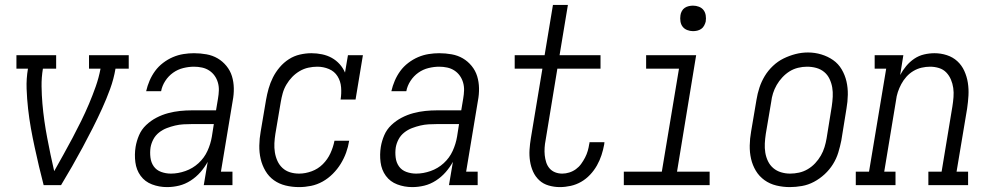

<svg xmlns="http://www.w3.org/2000/svg" viewBox="-20 -755 4040 783"><path d="M158 0Q148 -38 139 -76.5Q130 -115 121.5 -154Q113 -193 106 -232Q99 -271 94.5 -311.5Q90 -352 88.5 -393Q87 -434 94 -475H47V-530H209V-475H155Q149 -439 149.5 -403Q150 -367 153 -332Q156 -297 161 -262Q166 -227 172.5 -193Q179 -159 186 -125Q193 -91 201 -57Q220 -91 239 -125Q258 -159 276 -193Q294 -227 311 -261.5Q328 -296 343 -331.5Q358 -367 370.5 -402.5Q383 -438 390 -475H343V-530H505V-475H451Q444 -433 429 -392Q414 -351 396 -311.5Q378 -272 358 -232.5Q338 -193 317 -154Q296 -115 274 -76.5Q252 -38 229 0Z M661 8Q661 8 661 8Q661 8 661 8Q629 8 600 -3Q571 -14 553.5 -38Q536 -62 532 -93.5Q528 -125 533 -156Q537 -180 547 -203.5Q557 -227 576 -245Q595 -263 618 -275Q641 -287 665.5 -293.5Q690 -300 714 -302.5Q738 -305 762 -305H861L869 -353Q872 -370 872.5 -386.5Q873 -403 868.5 -418.5Q864 -434 855 -446.5Q846 -459 833 -467.5Q820 -476 804 -479.5Q788 -483 771 -483Q750 -483 727.5 -477.5Q705 -472 686 -458.5Q667 -445 654 -425Q641 -405 637 -383H576Q581 -405 590 -426Q599 -447 612.5 -465.5Q626 -484 645 -498.5Q664 -513 685 -522Q706 -531 728 -534.5Q750 -538 771 -538Q797 -538 822 -533.5Q847 -529 867.5 -517Q888 -505 903.5 -486Q919 -467 926 -444Q933 -421 933.5 -395.5Q934 -370 929 -344L881 -55H928V0H811L827 -95Q815 -73 797.5 -53Q780 -33 757.5 -18.5Q735 -4 710.5 2Q686 8 661 8ZM677 -47Q706 -47 736 -57.5Q766 -68 789.5 -89.5Q813 -111 826 -139.5Q839 -168 844 -198L852 -249H762Q745 -249 728 -248Q711 -247 694 -243Q677 -239 660 -232.5Q643 -226 628.5 -214.5Q614 -203 605.5 -187Q597 -171 594 -154Q591 -134 593.5 -113Q596 -92 607 -76.5Q618 -61 637 -54Q656 -47 677 -47Z M1200 8Q1171 8 1144.5 1.5Q1118 -5 1097 -20Q1076 -35 1062.5 -58Q1049 -81 1043 -107Q1037 -133 1037.5 -161.5Q1038 -190 1043 -218L1065 -348Q1069 -371 1075.5 -394Q1082 -417 1093 -439Q1104 -461 1120.5 -480.5Q1137 -500 1158 -513.5Q1179 -527 1203 -532.5Q1227 -538 1250 -538Q1272 -538 1293.5 -533.5Q1315 -529 1333 -519Q1351 -509 1365 -493.5Q1379 -478 1387 -459L1399 -530H1460L1430 -349H1369Q1373 -374 1371 -399Q1369 -424 1356.5 -444Q1344 -464 1321.5 -473.5Q1299 -483 1274 -483Q1256 -483 1237.5 -479Q1219 -475 1202 -465Q1185 -455 1171.5 -441Q1158 -427 1148 -410Q1138 -393 1133 -375Q1128 -357 1125 -339L1103 -209Q1100 -190 1099 -171Q1098 -152 1101 -133.5Q1104 -115 1111.5 -98.5Q1119 -82 1132 -70Q1145 -58 1162.5 -52.5Q1180 -47 1200 -47Q1225 -47 1251 -56.5Q1277 -66 1296.5 -85.5Q1316 -105 1327.5 -130Q1339 -155 1344 -181H1404Q1400 -156 1391.5 -132.5Q1383 -109 1369.5 -87Q1356 -65 1337 -46Q1318 -27 1295.5 -14.5Q1273 -2 1248.5 3Q1224 8 1200 8Z M1661 8Q1661 8 1661 8Q1661 8 1661 8Q1629 8 1600 -3Q1571 -14 1553.5 -38Q1536 -62 1532 -93.5Q1528 -125 1533 -156Q1537 -180 1547 -203.5Q1557 -227 1576 -245Q1595 -263 1618 -275Q1641 -287 1665.5 -293.5Q1690 -300 1714 -302.5Q1738 -305 1762 -305H1861L1869 -353Q1872 -370 1872.5 -386.5Q1873 -403 1868.5 -418.5Q1864 -434 1855 -446.5Q1846 -459 1833 -467.5Q1820 -476 1804 -479.5Q1788 -483 1771 -483Q1750 -483 1727.5 -477.5Q1705 -472 1686 -458.5Q1667 -445 1654 -425Q1641 -405 1637 -383H1576Q1581 -405 1590 -426Q1599 -447 1612.5 -465.5Q1626 -484 1645 -498.5Q1664 -513 1685 -522Q1706 -531 1728 -534.5Q1750 -538 1771 -538Q1797 -538 1822 -533.5Q1847 -529 1867.5 -517Q1888 -505 1903.5 -486Q1919 -467 1926 -444Q1933 -421 1933.5 -395.5Q1934 -370 1929 -344L1881 -55H1928V0H1811L1827 -95Q1815 -73 1797.5 -53Q1780 -33 1757.5 -18.5Q1735 -4 1710.5 2Q1686 8 1661 8ZM1677 -47Q1706 -47 1736 -57.5Q1766 -68 1789.5 -89.5Q1813 -111 1826 -139.5Q1839 -168 1844 -198L1852 -249H1762Q1745 -249 1728 -248Q1711 -247 1694 -243Q1677 -239 1660 -232.5Q1643 -226 1628.5 -214.5Q1614 -203 1605.5 -187Q1597 -171 1594 -154Q1591 -134 1593.5 -113Q1596 -92 1607 -76.5Q1618 -61 1637 -54Q1656 -47 1677 -47Z M2263 8Q2240 8 2217.5 1.5Q2195 -5 2179 -20Q2163 -35 2154 -55Q2145 -75 2141.5 -98Q2138 -121 2139.5 -144.5Q2141 -168 2145 -192L2192 -475H2079V-530H2201L2235 -735H2296L2262 -530H2429V-475H2253L2205 -183Q2202 -168 2201 -152.5Q2200 -137 2201.5 -122Q2203 -107 2207.5 -93Q2212 -79 2221 -68.5Q2230 -58 2243.5 -52.5Q2257 -47 2273 -47Q2287 -47 2301.5 -51.5Q2316 -56 2328.5 -65Q2341 -74 2350 -86.5Q2359 -99 2366 -112.5Q2373 -126 2377 -140Q2381 -154 2383 -168Q2384 -170 2384 -171.5Q2384 -173 2384 -175H2445Q2445 -173 2444.5 -170.5Q2444 -168 2444 -166Q2440 -144 2433 -122.5Q2426 -101 2414.5 -80.5Q2403 -60 2386.5 -42.5Q2370 -25 2350 -13.5Q2330 -2 2307.5 3Q2285 8 2263 8Z M2524 0V-55H2679L2749 -475H2615V-530H2819L2741 -55H2874V0ZM2806 -628Q2794 -628 2782.5 -632.5Q2771 -637 2764 -646Q2757 -655 2755 -667.5Q2753 -680 2755 -693Q2756 -701 2760.5 -709.5Q2765 -718 2772.5 -723Q2780 -728 2789 -730Q2798 -732 2806 -732Q2819 -732 2830.5 -727.5Q2842 -723 2849 -714Q2856 -705 2858 -692.5Q2860 -680 2858 -667Q2856 -659 2851.5 -650.5Q2847 -642 2839.5 -637Q2832 -632 2823.5 -630Q2815 -628 2806 -628Z M3201 8Q3173 8 3146 1.5Q3119 -5 3097.5 -20.5Q3076 -36 3062.5 -58.5Q3049 -81 3043 -107Q3037 -133 3037.5 -161.5Q3038 -190 3043 -218L3065 -348Q3069 -373 3077 -397.5Q3085 -422 3098.5 -444.5Q3112 -467 3132 -486Q3152 -505 3175.5 -516.5Q3199 -528 3224 -534.5Q3249 -541 3275 -541Q3303 -541 3329.5 -533Q3356 -525 3377.5 -510Q3399 -495 3412.5 -472Q3426 -449 3432 -423Q3438 -397 3437.5 -368.5Q3437 -340 3432 -312L3411 -182Q3406 -157 3398.5 -132.5Q3391 -108 3377 -85.5Q3363 -63 3343 -44.5Q3323 -26 3299.5 -13.5Q3276 -1 3250.5 3.5Q3225 8 3201 8ZM3202 -47Q3220 -47 3238.5 -51Q3257 -55 3274 -65Q3291 -75 3304.5 -89.5Q3318 -104 3327.5 -120.5Q3337 -137 3342.5 -155Q3348 -173 3351 -191L3372 -321Q3375 -341 3376 -360.5Q3377 -380 3374 -398Q3371 -416 3363 -433Q3355 -450 3341 -461.5Q3327 -473 3309 -478Q3291 -483 3271 -483Q3253 -483 3234.5 -478.5Q3216 -474 3200 -464Q3184 -454 3170.5 -439.5Q3157 -425 3147.5 -408.5Q3138 -392 3132.5 -374.5Q3127 -357 3125 -339L3103 -209Q3100 -189 3099 -170Q3098 -151 3101 -132.5Q3104 -114 3112 -97.5Q3120 -81 3133.5 -69.5Q3147 -58 3165 -52.5Q3183 -47 3202 -47Z M3470 0V-55H3524L3594 -475H3547V-530H3664L3651 -449Q3661 -468 3675.5 -485.5Q3690 -503 3708.5 -515.5Q3727 -528 3748.5 -533Q3770 -538 3791 -538Q3817 -538 3841.5 -530Q3866 -522 3884 -505.5Q3902 -489 3912.5 -466Q3923 -443 3927 -417.5Q3931 -392 3929.5 -365.5Q3928 -339 3924 -312L3881 -55H3928V0H3766V-55H3820L3864 -321Q3867 -340 3868.5 -359Q3870 -378 3867.5 -396Q3865 -414 3858 -430.5Q3851 -447 3839 -459.5Q3827 -472 3809.5 -477.5Q3792 -483 3773 -483Q3756 -483 3738.5 -479Q3721 -475 3705 -465.5Q3689 -456 3676.5 -442Q3664 -428 3655.5 -412Q3647 -396 3641.5 -379.5Q3636 -363 3634 -345L3586 -55H3632V0Z"/></svg>

Font: Iosevka Curly Slab LtObl
Style: Regular
Weight: 300
Italic angle: -9°
Monospace: yes
Designer: Belleve Invis
Foundry: Belleve Invis
Version: Version 11.0.0; ttfautohint (v1.8.3)